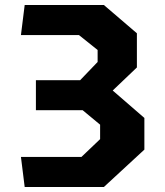

<svg xmlns="http://www.w3.org/2000/svg" viewBox="-20 -750 660 770"><path d="M79 0H396.5L559 -150V-277L432 -387L529 -479.5V-616.5L396.5 -730H79L64 -609.5H296.5L371.5 -549.5V-501.5L301.5 -428.5H124V-308H311.5L381.5 -250V-192L306.5 -120.5H64Z"/></svg>

Font: Monaspace Krypton ExtraBold
Style: Regular
Weight: 800
Designer: Riley Cran & the Lettermatic Team
Foundry: Lettermatic
Version: Version 1.101 (Monaspace Krypton)